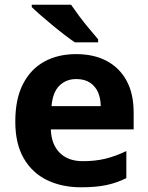

<svg xmlns="http://www.w3.org/2000/svg" viewBox="-20 -786 631 816"><path d="M303 -556Q379 -556 433.5 -527Q488 -498 518 -443Q548 -388 548 -308V-236H196Q198 -173 233.5 -137Q269 -101 332 -101Q385 -101 428 -111.5Q471 -122 517 -144V-29Q477 -9 432.5 0.5Q388 10 325 10Q243 10 180 -20.5Q117 -51 81 -113Q45 -175 45 -269Q45 -365 77.5 -428.5Q110 -492 168 -524Q226 -556 303 -556ZM304 -450Q261 -450 232.5 -422Q204 -394 199 -335H408Q408 -368 396.5 -394Q385 -420 362 -435Q339 -450 304 -450ZM282 -766Q297 -744 317.5 -716.5Q338 -689 359.5 -663.5Q381 -638 397 -619V-606H298Q279 -619 253.5 -638.5Q228 -658 201.5 -680Q175 -702 152 -722Q129 -742 115 -756V-766Z"/></svg>

Font: Noto Sans Gujarati
Style: Regular
Weight: 400
Designer: Jelle Bosma - Monotype Design Team, Universal Thirst
Foundry: Monotype Imaging Inc.
Version: Version 2.102